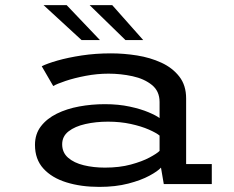

<svg xmlns="http://www.w3.org/2000/svg" viewBox="-20 -721 915 752"><path d="M369 11Q297 11 240 -6.8Q183 -24.5 150 -60.8Q117 -97 117 -153.5Q117 -196 140.2 -226.2Q163.5 -256.5 202.5 -275.8Q241.5 -295 290.2 -304Q339 -313 390.5 -313Q444 -313 488 -303.5Q532 -294 562 -281.2Q592 -268.5 605 -258.5V-321.5Q605 -364 575 -388.2Q545 -412.5 499 -422.5Q453 -432.5 405 -432.5Q360.5 -432.5 315.8 -424Q271 -415.5 236.8 -404Q202.5 -392.5 188.5 -384L143.5 -461.5Q164 -472 205 -483.8Q246 -495.5 300 -503.8Q354 -512 414.5 -512Q465 -512 516.8 -503.8Q568.5 -495.5 612 -475.5Q655.5 -455.5 682.2 -421.2Q709 -387 709 -335.5V-78.5H809.5V0H621.5L610.5 -64.5Q598 -50.5 565.2 -32.8Q532.5 -15 482.5 -2Q432.5 11 369 11ZM391 -64.5Q448 -64.5 492.2 -76.5Q536.5 -88.5 565.5 -104Q594.5 -119.5 605 -130V-190Q592.5 -200.5 563 -213.5Q533.5 -226.5 492.2 -235.5Q451 -244.5 403 -244.5Q355.5 -244.5 314.5 -235.2Q273.5 -226 248.5 -206.5Q223.5 -187 223.5 -156Q223.5 -123.5 246.8 -103.2Q270 -83 308 -73.8Q346 -64.5 391 -64.5ZM471.5 -564 331 -701H419.5L541 -564ZM299.5 -564 150.5 -701H241L371.5 -564Z"/></svg>

Font: Trispace SemiExpanded
Style: Regular
Weight: 400
Width: 6
Designer: Tyler Finck
Foundry: Etcetera Type Company
Version: Version 1.210; ttfautohint (v1.8.3)